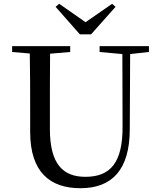

<svg xmlns="http://www.w3.org/2000/svg" viewBox="-20 -975 843 1012"><path d="M292 -955 273 -939 401 -794H460L589 -939L571 -955L431 -858ZM505 -701 625 -690 626 -308C627 -118 562 -43 430 -43C312 -43 243 -110 243 -295V-394C243 -494 243 -594 244 -692L350 -701V-732H44V-701L137 -693C139 -594 139 -493 139 -394V-280C139 -65 246 17 404 17C572 17 663 -82 664 -291L666 -690L765 -701V-732H505Z"/></svg>

Font: Source Han Serif CN Medium
Style: Regular
Weight: 500
Designer: Ryoko NISHIZUKA 西塚涼子 (kana & ideographs); Frank Grießhammer (Latin, Greek & Cyrillic); Wenlong ZHANG 张文龙 (bopomofo); San
Foundry: Adobe
Version: Version 2.002;hotconv 1.1.0;makeotfexe 2.6.0